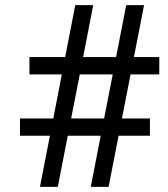

<svg xmlns="http://www.w3.org/2000/svg" viewBox="-20 -731 656 751"><path d="M136.2 0 175.3 -200.2H58.1V-267.6H188.5L221.7 -439.9H95.2V-507.8H234.9L274.4 -710.9H344.7L305.2 -507.8H434.1L473.6 -710.9H543.5L503.9 -507.8H603V-439.9H490.7L457 -267.6H566.4V-200.2H443.8L404.8 0H335L374 -200.2H245.1L206.1 0ZM258.3 -267.6H387.2L420.9 -439.9H292Z"/></svg>

Font: Vazirmatn FD
Style: Regular
Weight: 400
Designer: Saber Rastikerdar
Foundry: Saber Rastikerdar
Version: Version 33.001